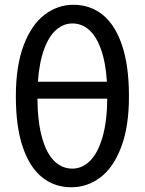

<svg xmlns="http://www.w3.org/2000/svg" viewBox="-20 -772 606 804"><path d="M288.1 -752Q356.9 -752 409.2 -710.7Q461.4 -669.4 490.7 -583.5Q520 -497.6 520 -368.7Q520 -241.2 487.3 -155.5Q454.6 -69.8 399.9 -28.8Q345.2 12.2 278.3 12.2Q209.5 12.2 157.5 -28.6Q105.5 -69.3 75.9 -154.5Q46.4 -239.7 46.4 -368.7Q46.4 -496.1 79.1 -582.3Q111.8 -668.5 166.5 -710.2Q221.2 -752 288.1 -752ZM429.2 -358.9H136.7Q137.7 -259.8 156.5 -194.1Q175.3 -128.4 207.8 -97.2Q240.2 -65.9 283.2 -65.9Q323.2 -65.9 356 -97.4Q388.7 -128.9 408.4 -194.8Q428.2 -260.7 429.2 -358.9ZM138.7 -429.7H427.7Q422.4 -511.7 402.6 -566.4Q382.8 -621.1 352.3 -647.5Q321.8 -673.8 283.2 -673.8Q246.6 -673.8 215.8 -647.5Q185.1 -621.1 164.8 -566.2Q144.5 -511.2 138.7 -429.7Z"/></svg>

Font: Lesson One
Style: Regular
Weight: 400
Designer: But Ko, Victor Gaultney, Annie Olsen, Julie Remington, Don Collingsworth, Eric Hays, Becca Hirsbrunner
Version: Version 1.100